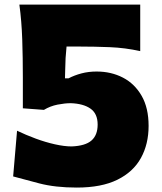

<svg xmlns="http://www.w3.org/2000/svg" viewBox="-20 -805 709 841"><path d="M316.4 16.6Q222.2 16.6 152.1 -1.7Q82 -20 37.6 -32.2L54.7 -232.4Q93.3 -213.9 136.2 -198Q179.2 -182.1 220.5 -172.9Q261.7 -163.6 293.9 -163.6Q354 -166 380.9 -189.7Q407.7 -213.4 407.7 -259.3Q407.7 -307.1 376.5 -329.1Q345.2 -351.1 290 -353Q264.2 -353 231.9 -346.7Q199.7 -340.3 172.4 -323.7L80.1 -330.6V-466.3Q80.1 -551.8 77.4 -632.1Q74.7 -712.4 64.9 -784.7H594.2V-581.1Q527.8 -595.7 460.7 -598.4Q393.6 -601.1 327.6 -601.1H271.5Q266.1 -551.3 265.6 -499.5L264.6 -461.9H280.3Q306.6 -475.6 337.2 -483.6Q367.7 -491.7 403.3 -491.7Q466.8 -491.7 518.3 -465.1Q569.8 -438.5 600.3 -385.5Q630.9 -332.5 630.9 -253.4Q630.9 -173.8 597.2 -112.8Q563.5 -51.8 493.9 -17.6Q424.3 16.6 316.4 16.6Z"/></svg>

Font: Pinar DS1 ExtraBold
Style: Regular
Weight: 800
Designer: Amin Abedi
Version: Version 3.000